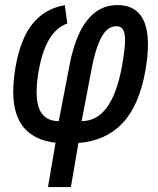

<svg xmlns="http://www.w3.org/2000/svg" viewBox="-20 -578 640 776"><path d="M204.5 -1Q120 -11 76.8 -61.8Q33.5 -112.5 33.5 -208.5Q33.5 -254.5 43 -308Q63.5 -424.5 113.5 -484.2Q163.5 -544 242 -557L252 -483Q164.5 -452.5 136.5 -292Q128 -245.5 128 -206Q128 -146 150.5 -117.2Q173 -88.5 217.5 -88.5L258.5 -301.5Q304 -557.5 454.5 -557.5Q578 -557.5 578 -398Q578 -353.5 568 -294.5Q543 -152 475.5 -80.5Q408 -9 297 0L266.5 178H174ZM473.5 -313.5Q485.5 -382 485.5 -415.5Q485.5 -443.5 477.5 -457.8Q469.5 -472 451 -472Q412 -472 387.8 -423.2Q363.5 -374.5 349 -293L310 -88.5Q433.5 -88.5 473.5 -313.5Z"/></svg>

Font: JuliaMono SemiBold
Style: Italic
Weight: 600
Italic angle: -9°
Monospace: yes
Designer: cormullion
Foundry: corm
Version: Version 0.056; ttfautohint (v1.8.4)